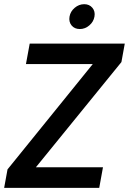

<svg xmlns="http://www.w3.org/2000/svg" viewBox="-22 -905 621 925"><path d="M579.1 -694.8 563 -606 150.9 -99.1H474.1L456.1 0H-2L14.2 -88.9L424.8 -596.2H103L121.1 -694.8ZM362.8 -765.1Q336.9 -765.1 322.8 -782.5Q308.6 -799.8 313 -825.2Q317.4 -850.1 337.9 -867.4Q358.4 -884.8 383.8 -884.8Q408.7 -884.8 423.1 -867.4Q437.5 -850.1 433.1 -825.2Q428.7 -799.8 408.2 -782.5Q387.7 -765.1 362.8 -765.1Z"/></svg>

Font: SVN-Poppins Medium
Style: Italic
Weight: 500
Italic angle: -10°
Designer: Ninad Kale (Devanagari), Jonny Pinhorn (Latin)
Foundry: Indian Type Foundry
Version: Version 3.002 2017